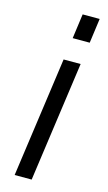

<svg xmlns="http://www.w3.org/2000/svg" viewBox="-117 -787 465 828"><g transform="rotate(15 115.5 -372.5)"><path d="M40 0 115 -536H191L116 0ZM129 -635 144 -745H220L205 -635Z"/></g></svg>

Font: Plus Jakarta Sans
Style: Italic
Weight: 400
Italic angle: -8°
Designer: Gumpita Rahayu
Foundry: Tokotype
Version: Version 2.006